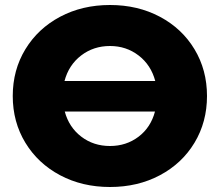

<svg xmlns="http://www.w3.org/2000/svg" viewBox="-20 -734 879 768"><path d="M808 -350Q808 -246 758 -163Q708 -80 619.5 -33Q531 14 420 14Q309 14 220.5 -33Q132 -80 81.5 -163Q31 -246 31 -350Q31 -454 81.5 -537Q132 -620 220.5 -667Q309 -714 420 -714Q531 -714 619.5 -667Q708 -620 758 -537Q808 -454 808 -350ZM238 -410H601Q584 -474 534.5 -512Q485 -550 420 -550Q354 -550 304.5 -512Q255 -474 238 -410ZM600 -288H239Q256 -225 305 -187.5Q354 -150 420 -150Q485 -150 534 -187Q583 -224 600 -288Z"/></svg>

Font: Montserrat Alternates ExtraBold
Style: Regular
Weight: 800
Designer: Julieta Ulanovsky
Foundry: Julieta Ulanovsky
Version: Version 7.200